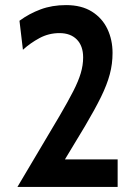

<svg xmlns="http://www.w3.org/2000/svg" viewBox="-20 -734 529 754"><path d="M48.5 0 214 -279Q247 -335.5 267.5 -375.5Q288 -415.5 297.2 -446.8Q306.5 -478 306.5 -508.5Q306.5 -553.5 281.8 -578.8Q257 -604 213.5 -604Q171.5 -604 135.2 -584.5Q99 -565 70 -538.5L56.5 -652.5Q94.5 -680.5 139.5 -697.2Q184.5 -714 239.5 -714Q300 -714 340.8 -688.5Q381.5 -663 401.8 -620.2Q422 -577.5 422 -526Q422 -483 411.2 -442.5Q400.5 -402 376.8 -353.5Q353 -305 314 -239L235 -108H442V0Z"/></svg>

Font: Cabin SemiCondensed SemiBold
Style: Regular
Weight: 600
Width: 4
Designer: Pablo Impallari
Foundry: Pablo Impallari. http://www.impallari.com Igino Marini. http://www.ikern.com
Version: Version 3.001